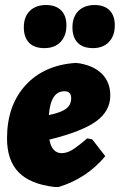

<svg xmlns="http://www.w3.org/2000/svg" viewBox="-20 -735 478 766"><path d="M164 -715Q202 -715 223.5 -694Q245 -673 245 -634Q245 -592 221.5 -567.5Q198 -543 157 -543Q117 -543 96 -564.5Q75 -586 75 -626Q75 -668 99 -691.5Q123 -715 164 -715ZM358 -715Q396 -715 417 -694Q438 -673 438 -634Q438 -592 414.5 -567.5Q391 -543 351 -543Q311 -543 290 -564.5Q269 -586 269 -626Q269 -668 293 -691.5Q317 -715 358 -715ZM400 -112Q326 -23 214 11H198Q101 0 54.5 -47.5Q8 -95 8 -183Q8 -314 82 -395Q156 -476 283 -484L299 -482Q358 -471 389 -438Q420 -405 420 -354Q420 -292 363.5 -251Q307 -210 177 -178Q187 -124 226 -124Q246 -124 266.5 -136Q287 -148 328 -183L348 -179ZM237 -371Q182 -371 175 -276Q224 -286 244 -301.5Q264 -317 264 -343Q264 -371 237 -371Z"/></svg>

Font: Alegreya Sans SC Black
Style: Italic
Weight: 900
Italic angle: -7°
Designer: Juan Pablo del Peral
Foundry: Huerta Tipografica
Version: Version 2.007